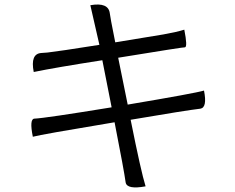

<svg xmlns="http://www.w3.org/2000/svg" viewBox="-20 -796 1040 848"><path d="M432 -530Q226 -498 129 -478Q113 -559 163 -562L190 -564Q236 -569 419 -598L379 -773Q459 -787 465 -737L471 -701Q479 -662 489 -609Q642 -634 702 -644Q763 -655 794 -665Q809 -589 797 -587Q796 -589 502 -541Q541 -349 544 -334Q841 -384 881 -396Q896 -321 865 -316Q804 -309 557 -267Q603 -37 623 27Q541 42 535 10Q528 -42 486 -256Q161 -202 125 -192Q109 -271 132 -272Q179 -274 473 -322Z"/></svg>

Font: Swei Half Moon CJK TC
Style: DemiLight
Weight: 350
Version: Version 2.125